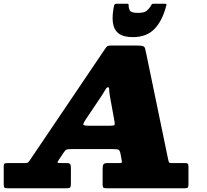

<svg xmlns="http://www.w3.org/2000/svg" viewBox="-80 -1009 1110 1029"><path d="M631.5 -810Q706 -810 748.2 -854.2Q790.5 -898.5 810.5 -977Q813 -984.5 812 -986.8Q811 -989 803 -989H744.5Q735.5 -989 733 -985.2Q730.5 -981.5 726.5 -974.5Q719.5 -963 706.5 -951.5Q693.5 -940 659 -940Q622.5 -940 615.8 -953Q609 -966 609.5 -981Q610 -989 602 -989H545Q533.5 -989 531.5 -979.5Q520 -926 525 -888Q530 -850 555.5 -830Q581 -810 631.5 -810ZM465.5 -497Q477 -514.5 484.5 -528Q492 -541.5 498 -541.5Q505.5 -541.5 505.2 -528.8Q505 -516 509 -494L533.5 -359Q537.5 -339 530.2 -337Q523 -335 501 -335H397Q365.5 -335 366.5 -342.8Q367.5 -350.5 377.5 -366ZM-60 -20Q-60 -5.5 -55.2 -2.8Q-50.5 0 -36 0H275Q293 0 296.5 -5Q300 -10 300 -28V-110Q300 -123.5 296 -129.2Q292 -135 279 -135H253Q228.5 -135 228 -138Q227.5 -141 237 -155L261 -191Q269.5 -204 276 -207Q282.5 -210 304 -210H525Q548 -210 555.2 -206.5Q562.5 -203 566 -184L571.5 -154Q574 -141.5 573 -138.2Q572 -135 556 -135H496.5Q478 -135 474 -127.5Q470 -120 470 -103V-19Q470 -6 474.8 -3Q479.5 0 492 0H910Q924 0 927 -4.5Q930 -9 930 -23V-116Q930 -128.5 926.2 -131.8Q922.5 -135 911 -135H845Q829.5 -135 826.8 -137.8Q824 -140.5 821.5 -153L703.5 -723Q700 -741.5 697.2 -750.2Q694.5 -759 685.5 -762Q676.5 -765 654 -765H520Q498 -765 492.8 -759.5Q487.5 -754 479 -741L80.5 -151Q74.5 -142.5 71 -138.8Q67.5 -135 52 -135H-40Q-51.5 -135 -55.8 -132.2Q-60 -129.5 -60 -118Z"/></svg>

Font: Besley Black
Style: Italic
Weight: 900
Italic angle: -13°
Designer: Owen Earl
Foundry: indestructible type*
Version: Version 2.001